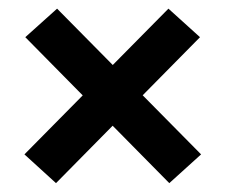

<svg xmlns="http://www.w3.org/2000/svg" viewBox="-20 -530 522 444"><path d="M112 -510 445 -173 371.5 -106.5 38.5 -444ZM109.5 -106.5 36.5 -173 369.5 -510 442.5 -444Z"/></svg>

Font: Anek Malayalam Medium SemiBold
Style: Regular
Weight: 600
Version: Version 1.003